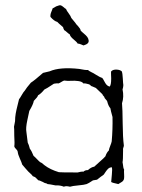

<svg xmlns="http://www.w3.org/2000/svg" viewBox="-20 -697 539 727"><path d="M171 -633Q170 -642 174.5 -652.5Q179 -663 179 -665Q181 -666 193 -673Q206 -678 209 -677Q214 -676 220 -670.5Q226 -665 230 -663Q232 -657 240 -646.5Q248 -636 250 -629Q253 -625 259.5 -617.5Q266 -610 269 -605Q271 -603 275.5 -598Q280 -593 282.5 -589Q285 -585 286 -580Q289 -577 297.5 -570Q306 -563 310.5 -557Q315 -551 316 -542Q316 -531 299 -526Q298 -526 297.5 -525.5Q297 -525 296 -525Q294 -526 286.5 -529Q279 -532 274 -532Q271 -538 258.5 -548Q246 -558 244 -567Q240 -569 233.5 -575Q227 -581 223 -583Q223 -584 221 -587.5Q219 -591 219 -594Q198 -612 197 -614Q185 -617 171 -633ZM401 -8Q401 -13 403.5 -35.5Q406 -58 403 -64Q395 -63 390 -58.5Q385 -54 380 -46.5Q375 -39 373 -36Q368 -33 360 -26.5Q352 -20 348 -17Q346 -16 340.5 -15.5Q335 -15 332 -14Q314 -2 308 0Q299 3 276.5 5Q254 7 245 10Q229 6 222 10Q208 4 190 5Q166 0 160 0Q159 -2 152 -3.5Q145 -5 143 -8Q141 -8 135.5 -11Q130 -14 126 -14Q124 -15 121 -18.5Q118 -22 116 -23Q115 -26 110 -27.5Q105 -29 104 -30Q102 -34 94 -41Q86 -48 83 -52Q82 -53 75 -61Q68 -69 64 -74Q62 -82 55 -97Q48 -112 47 -123Q46 -128 40.5 -133Q35 -138 34 -143Q36 -152 34 -183Q34 -214 33 -217Q34 -220 35 -227.5Q36 -235 37 -238Q37 -253 39.5 -267Q42 -281 46 -296.5Q50 -312 52 -321Q56 -326 62.5 -337.5Q69 -349 74 -354Q79 -363 97 -384Q110 -392 143 -421Q166 -427 168 -427Q207 -444 280 -436Q304 -431 313 -432Q317 -428 326.5 -423.5Q336 -419 340 -416Q359 -404 367 -402Q370 -399 374.5 -390Q379 -381 383.5 -376Q388 -371 395 -369Q401 -374 401 -400Q401 -404 400.5 -414.5Q400 -425 401 -427Q408 -434 421 -433.5Q434 -433 441 -427Q444 -420 445 -400Q446 -380 447 -375Q447 -373 446.5 -369.5Q446 -366 445.5 -363.5Q445 -361 444 -359Q450 -330 442 -306Q444 -285 444.5 -230.5Q445 -176 449 -146Q449 -143 447 -138Q445 -133 446 -129Q446 -90 444 -83Q445 -80 445.5 -74Q446 -68 447 -63Q448 -58 450 -55Q449 -52 450 -35Q451 -18 447 -14Q446 -10 428 0Q404 -5 401 -8ZM138 -80 149 -71Q170 -55 203 -45Q209 -44 274 -44Q288 -48 296 -47Q302 -53 313 -53Q325 -64 337 -66Q344 -73 358.5 -85.5Q373 -98 379 -105Q384 -120 392 -127Q393 -134 397.5 -145Q402 -156 403 -162Q407 -207 406 -254Q399 -279 398 -287Q390 -296 386 -313Q385 -316 381.5 -319.5Q378 -323 376 -326Q376 -330 372 -333.5Q368 -337 368 -340L343 -364Q330 -369 329 -370Q326 -370 323 -373.5Q320 -377 316 -378Q304 -382 296 -381Q291 -388 277 -390Q263 -392 249.5 -391Q236 -390 223 -392Q219 -391 212 -386.5Q205 -382 201 -381Q197 -382 191 -381Q185 -380 184 -380Q154 -360 148 -358Q135 -342 124 -336Q123 -330 108 -315Q106 -302 91 -277Q90 -272 83.5 -242Q77 -212 80 -197Q84 -166 85 -157Q89 -150 93 -134Q100 -125 107 -107Q112 -103 120 -94.5Q128 -86 132 -83Z"/></svg>

Font: FuturaRenner Light
Style: Regular
Weight: 300
Designer: BSozoo
Foundry: BSozoo
Version: Version 1.001;PS 001.001;hotconv 1.0.70;makeotf.lib2.5.58329